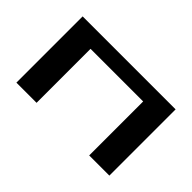

<svg xmlns="http://www.w3.org/2000/svg" viewBox="-77 -741 996 996"><g transform="rotate(45 421.0 -243.0)"><path d="M228 -396V0H80V-486H762V0H614V-396Z"/></g></svg>

Font: Aneo
Style: Bold
Weight: 700
Designer: Anastasios Pappas
Foundry: Anastasios Pappas
Version: Version 1.000